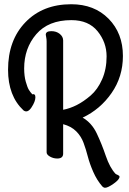

<svg xmlns="http://www.w3.org/2000/svg" viewBox="-20 -720 607 906"><path d="M200 -1V-524Q200 -535 198 -544.5Q196 -554 196 -556Q196 -573 222 -573Q246 -573 262 -560Q278 -547 278 -529V-202Q310 -208 342.5 -224.5Q375 -241 408 -269.5Q441 -298 462 -346Q483 -394 483 -454Q483 -520 440.5 -572.5Q398 -625 317 -625Q208 -625 151 -558.5Q94 -492 94 -397Q94 -379 96 -363Q98 -347 101.5 -335Q105 -323 108.5 -313Q112 -303 116 -296.5Q120 -290 123.5 -285.5Q127 -281 130 -278L132 -275Q147 -279 147 -261Q147 -241 128.5 -213Q110 -185 91 -199Q18 -267 18 -391Q18 -530 100 -615Q182 -700 316 -700Q425 -700 492.5 -631.5Q560 -563 560 -456Q560 -358 506.5 -281Q453 -204 370 -165Q413 -140 436.5 -90.5Q460 -41 479 15Q498 71 525 100Q527 102 535.5 105.5Q544 109 544 114Q544 127 516.5 146.5Q489 166 476 166Q469 166 463 160Q437 130 420 91Q403 52 394.5 19Q386 -14 374.5 -45.5Q363 -77 339.5 -100.5Q316 -124 278 -134V5Q278 28 250 28Q232 28 216 19Q200 10 200 -1Z"/></svg>

Font: Grand Hotel
Style: Regular
Weight: 400
Designer: Brian J. Bonislawsky & Jim Lyles for Astigmatic (AOETI)
Foundry: Astigmatic (AOETI)
Version: Version 001.000